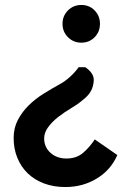

<svg xmlns="http://www.w3.org/2000/svg" viewBox="-20 -554 527 774"><path d="M324 -283Q359 -259 358 -230Q357 -207 347 -188Q337 -169 315 -152Q297 -136 268.5 -119Q240 -102 214 -82Q189 -62 173.5 -40.5Q158 -19 158 4Q158 39 183.5 62Q209 85 248 85Q288 85 314.5 62.5Q341 40 362 8L453 71Q427 131 370.5 165.5Q314 200 243 200Q196 200 157.5 185.5Q119 171 92 145Q65 119 50 82.5Q35 46 35 2Q35 -38 52 -70.5Q69 -103 96 -129.5Q123 -156 156 -176.5Q189 -197 220 -214Q241 -225 262 -244Q283 -263 297 -283ZM383 -458Q383 -426 361.5 -404Q340 -382 308 -382Q276 -382 254 -404Q232 -426 232 -458Q232 -490 254 -512Q276 -534 308 -534Q340 -534 361.5 -512Q383 -490 383 -458Z"/></svg>

Font: Rising Sun
Style: Bold
Weight: 700
Designer: Matt McInerney, Pablo Impallari, Rodrigo Fuenzalida (Raleway font), Stephen Hutchings (Greek), Cristiano Sobral (main ch
Foundry: The Rising Sun Project Authors
Version: Version 4.327; ttfautohint (v1.8.4.7-5d5b-dirty)